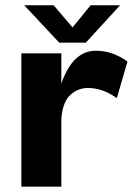

<svg xmlns="http://www.w3.org/2000/svg" viewBox="-20 -700 508 720"><path d="M418 -332Q364.7 -370.1 310.1 -370.1Q291 -370.1 274.2 -363.5Q257.3 -356.9 242.4 -342.8Q227.5 -328.6 218.8 -302.5Q210 -276.4 210 -240.2V0H60.1V-500H210V-386.2Q252.4 -509.8 339.8 -509.8Q402.3 -509.8 458 -469.2ZM301.8 -540H202.1L70.8 -680.2H181.2L252 -597.2L319.8 -680.2H430.2Z"/></svg>

Font: Gully
Style: Bold
Weight: 700
Designer: jaikishan Patel
Foundry: MagicType
Version: Version 1.000;Glyphs 3.2 (3242)